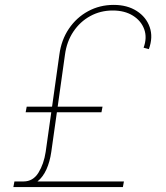

<svg xmlns="http://www.w3.org/2000/svg" viewBox="-20 -757 671 777"><path d="M477.3 0H34.1L38.4 -22.7H75.3Q113.6 -22.7 135.5 -57.9Q157.3 -93 164.8 -142L187.5 -302.6H83.8L88.1 -325.3H190.7L220.2 -535.5Q228 -595.2 258.7 -640.6Q289.4 -686.1 336.5 -711.6Q383.5 -737.2 440.3 -737.2Q495 -737.2 533.4 -712.5Q571.7 -687.9 585.9 -647.2Q600.1 -606.5 582.4 -558.2L561.1 -563.9Q576 -604.4 563.6 -638.7Q551.1 -672.9 517.8 -693.7Q484.4 -714.5 436.1 -714.5Q386.4 -714.5 345.2 -691.9Q304 -669.4 277 -629.1Q250 -588.8 242.9 -535.5L213.4 -325.3H394.9L390.6 -302.6H210.2L187.5 -142Q181.8 -102.6 168 -71.7Q154.1 -40.8 131.7 -22.7H481.5Z"/></svg>

Font: Inter UI Thin
Style: Italic
Weight: 100
Italic angle: -9.39999°
Designer: Rasmus Andersson
Foundry: rsms
Version: 3.2;8d6f07862